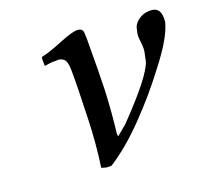

<svg xmlns="http://www.w3.org/2000/svg" viewBox="-74 -525 663 620"><g transform="rotate(-15 257.0 -215.5)"><path d="M181.2 -324.2Q178.2 -348.1 171.1 -356.2Q164.1 -364.3 149.9 -365.2Q146.5 -365.2 142.1 -363.8Q127.4 -363.8 102.1 -356.9Q99.1 -378.9 100.1 -387.2Q127.9 -395.5 172.6 -418.7Q217.3 -441.9 234.9 -441.9Q250 -441.9 252.9 -429.2Q253.9 -424.8 255.9 -407.2Q266.6 -281.7 269 -232.9Q272.5 -147 270 -85.9Q270.5 -84 271 -80.8Q271.5 -77.6 272 -76.2Q273.4 -77.6 285.2 -88.9Q296.9 -100.1 304.2 -107.9Q410.2 -238.3 420.9 -286.1Q421.9 -293.5 424.8 -318.8V-329.1Q424.3 -337.9 421.4 -351.1Q418.5 -364.3 418 -372.1V-380.9Q418.9 -388.2 420.9 -401.9Q425.8 -417.5 442.1 -429.7Q458.5 -441.9 481.9 -441.9Q514.2 -441.9 514.2 -397Q514.2 -391.1 513.2 -388.2Q503.4 -337.4 446.8 -251Q400.4 -176.8 342.5 -105.7Q284.7 -34.7 227.1 9.8Q221.2 11.2 210 11.2Q206.5 11.2 192.9 7.8Q197.3 -71.3 192.9 -151.9Q187 -266.1 181.2 -324.2Z"/></g></svg>

Font: Common Serif Medium
Style: Italic
Weight: 500
Italic angle: -12°
Designer: Philipp H. Poll, Khaled Hosny
Foundry: Stefan Peev, Context Ltd.
Version: Version 1.026